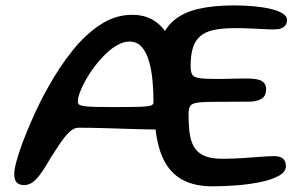

<svg xmlns="http://www.w3.org/2000/svg" viewBox="-20 -658 1103 693"><path d="M67.5 10Q56 10 47.8 6Q39.5 2 35.5 -6.8Q31.5 -15.5 31.5 -30Q31.5 -46 39.2 -75Q47 -104 60.2 -139.8Q73.5 -175.5 89.8 -213.2Q106 -251 123 -285.2Q140 -319.5 154.5 -344.5Q194.5 -416.5 241.5 -475.2Q288.5 -534 342.5 -569.2Q396.5 -604.5 456 -604.5Q502 -604.5 533.5 -585.2Q565 -566 584.5 -532.2Q604 -498.5 614.8 -455.8Q625.5 -413 629.5 -365Q633.5 -317 633.5 -270Q633.5 -247.5 626.8 -229.5Q620 -211.5 604 -201Q588 -190.5 558.5 -190.5Q517.5 -190.5 464.5 -192.2Q411.5 -194 358.2 -195.5Q305 -197 263 -197Q245.5 -197 228.2 -179.5Q211 -162 194.2 -136.5Q177.5 -111 161 -85.5Q137.5 -44 121.2 -23.8Q105 -3.5 92.5 3.2Q80 10 67.5 10ZM391 -271.5Q436.5 -271.5 464.8 -272Q493 -272.5 508 -274Q523 -275.5 528.5 -279Q534 -282.5 534 -288.5Q534 -323 531 -361.2Q528 -399.5 519 -433Q510 -466.5 492.8 -487.2Q475.5 -508 447 -508Q427 -508 405.2 -496.2Q383.5 -484.5 362.8 -464.5Q342 -444.5 323.5 -420.5Q305 -396.5 291 -372Q277 -347.5 269 -326.5Q261 -305.5 261 -291.5Q261 -285 265.2 -281Q269.5 -277 283 -275Q296.5 -273 322.5 -272.2Q348.5 -271.5 391 -271.5ZM747 14.5Q683 14.5 639.8 -8.5Q596.5 -31.5 572.5 -78Q548.5 -124.5 541 -195.5Q539.5 -212.5 538.2 -230.8Q537 -249 536.5 -268.8Q536 -288.5 535.8 -309.5Q535.5 -330.5 535.5 -352.5Q535.5 -438 552.2 -493.8Q569 -549.5 604 -581Q639 -612.5 694.2 -625.5Q749.5 -638.5 826 -638.5Q863.5 -638.5 897.8 -635.2Q932 -632 958.5 -625.5Q985 -619 1000.5 -609.2Q1016 -599.5 1016 -586Q1016 -572 1007.5 -563.8Q999 -555.5 986 -553Q970.5 -551 945.2 -552.2Q920 -553.5 889.5 -555Q859 -556.5 827.5 -556.5Q782.5 -556.5 751.8 -549.8Q721 -543 702.8 -527.5Q684.5 -512 676.2 -485.5Q668 -459 668 -420Q668 -400 673.2 -389.8Q678.5 -379.5 698.2 -376.2Q718 -373 760.5 -373Q771 -373 786.5 -373.2Q802 -373.5 818.8 -374Q835.5 -374.5 850.2 -374.5Q865 -374.5 874 -374.5Q911.5 -374.5 926 -365Q940.5 -355.5 940.5 -337Q940.5 -310.5 923 -300.8Q905.5 -291 877 -291Q865 -291 849.8 -291Q834.5 -291 818.5 -290.8Q802.5 -290.5 787.2 -290.5Q772 -290.5 760.5 -290.5Q715.5 -290.5 694.2 -287.8Q673 -285 666.8 -275.8Q660.5 -266.5 660.5 -246.5Q660.5 -213.5 663.2 -187.2Q666 -161 673.5 -141.8Q681 -122.5 694.8 -110Q708.5 -97.5 730 -91.2Q751.5 -85 782.5 -85Q820 -85 856.8 -87.5Q893.5 -90 923 -92.2Q952.5 -94.5 969 -94.5Q991.5 -94.5 1001.8 -85.2Q1012 -76 1012 -58Q1012 -38 987.2 -24Q962.5 -10 922.8 -1.5Q883 7 836.5 10.8Q790 14.5 747 14.5Z"/></svg>

Font: Gluten Thin
Style: Regular
Weight: 400
Version: Version 1.300